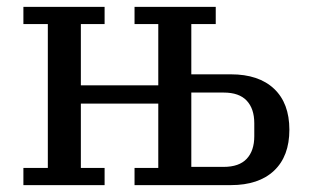

<svg xmlns="http://www.w3.org/2000/svg" viewBox="-20 -538 898 558"><path d="M48 -50H119V-468H48V-518H284V-468H215V-290H440V-468H371V-518H607V-468H536V-322H651Q732 -322 776.5 -280Q821 -238 821 -161Q821 -84 776.5 -42Q732 0 651 0H371V-50H440V-237H215V-50H284V0H48ZM630 -53Q675 -53 697 -76.5Q719 -100 719 -142V-180Q719 -222 697 -245.5Q675 -269 630 -269H536V-53Z"/></svg>

Font: IBM Plex Serif Text
Style: Regular
Weight: 450
Designer: Mike Abbink, Paul van der Laan, Pieter van Rosmalen
Foundry: Bold Monday
Version: Version 3.001